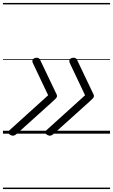

<svg xmlns="http://www.w3.org/2000/svg" viewBox="-20 -905 765 1300"><path d="M56 11Q47 8 41.5 2.5Q36 -3 36 -9.5Q36 -16 44 -23L306 -260L203 -477Q195 -494 203.5 -504Q212 -514 228 -514Q237 -514 243.5 -510Q250 -506 253 -497L355 -283Q361 -272 363.5 -265.5Q366 -259 366 -254Q366 -247 359 -239.5Q352 -232 338 -219L97 -2Q87 8 76.5 12Q66 16 56 11ZM306 11Q297 8 291.5 2.5Q286 -3 286 -9.5Q286 -16 294 -23L556 -260L453 -477Q445 -494 453.5 -504Q462 -514 478 -514Q487 -514 493.5 -510Q500 -506 503 -497L605 -283Q611 -272 613.5 -265.5Q616 -259 616 -254Q616 -247 609 -239.5Q602 -232 588 -219L347 -2Q337 8 326.5 12Q316 16 306 11ZM0 365H725V375H0ZM0 -20H725V0H0ZM0 -505H725V-500H0ZM0 -885H725V-875H0Z"/></svg>

Font: Playwrite DK Uloopet Guides
Style: Regular
Weight: 400
Designer: Veronika Burian, José Scaglione
Foundry: TypeTogether
Version: Version 1.003